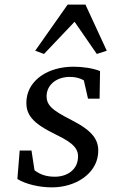

<svg xmlns="http://www.w3.org/2000/svg" viewBox="-20 -800 496 829"><path d="M204 9C308 9 393 -50 403 -131C411 -194 382 -234 288 -282C204 -325 176 -347 182 -396C188 -437 226 -468 282 -468C307 -468 327 -462 342 -453L360 -374H410L412 -493C384 -505 337 -512 298 -512C187 -512 105 -455 95 -374C87 -304 121 -268 223 -218C301 -181 322 -154 316 -112C311 -66 269 -37 217 -37C181 -37 153 -46 129 -65L116 -150H65L55 -27C91 -5 149 9 204 9ZM132 -581 170 -567 302 -706 398 -567 441 -581 349 -780H272Z"/></svg>

Font: TPK Tissa Web
Style: Italic
Weight: 400
Italic angle: -7°
Designer: Jacques Le Bailly, Suppakit Chalermlarp | Katatrad Co.,Ltd.
Foundry: Jacques Le Bailly, Cadson Demak Co.,Ltd.
Version: Version 5.000;Glyphs 3.1.2 (3151)